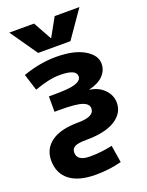

<svg xmlns="http://www.w3.org/2000/svg" viewBox="-180 -855 900 1173"><g transform="rotate(-20 270.0 -268.5)"><path d="M242 -107Q346 -107 346 -161Q346 -190 306.5 -204Q267 -218 164 -218H127V-318H164Q263 -318 301.5 -331.5Q340 -345 340 -372Q340 -418 234 -418Q163 -418 68 -383L34 -491Q144 -530 250 -530Q365 -530 431.5 -491Q498 -452 498 -397Q498 -353 467 -320.5Q436 -288 374 -273V-271Q431 -264 467.5 -226.5Q504 -189 504 -140Q504 -72 438.5 -31Q373 10 250 10Q196 10 175.5 21.5Q155 33 155 58Q155 113 238 113Q313 113 384 97L402 209Q323 230 234 230Q123 230 64.5 184.5Q6 139 6 55Q6 -20 65.5 -63.5Q125 -107 242 -107ZM262 -648 328 -767H489L366 -590H156L33 -767H194L260 -648Z"/></g></svg>

Font: M PLUS 1p ExtraBold
Style: Regular
Weight: 800
Version: Version 1.062